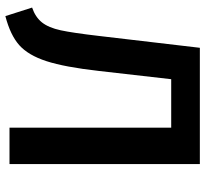

<svg xmlns="http://www.w3.org/2000/svg" viewBox="-44 -686 746 697"><g transform="rotate(90 328.5 -338.0)"><path d="M39 15 8 -82Q43 -94 62 -118Q81 -142 90.5 -186Q100 -230 111 -325L154 -691H576V0H444V-587H268L238 -324Q224 -200 202.5 -134Q181 -68 144.5 -35.5Q108 -3 39 15Z"/></g></svg>

Font: Trujillo Medium
Style: Regular
Weight: 500
Designer: Fira Sans original fonts by bBox Type GmbH, Carrois Corporate GbR, & Edenspiekermann AG / Changes by Cristiano Sobral
Foundry: Fira Sans original fonts by bBox Type GmbH, Carrois Corporate GbR, & Edenspiekermann AG / Changes by Cristiano Sobral
Version: Version 4.301;October 17, 2021;FontCreator 14.0.0.2814 64-bi